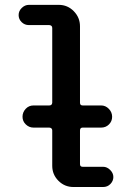

<svg xmlns="http://www.w3.org/2000/svg" viewBox="-20 -750 540 770"><path d="M95.7 -649.4Q79.1 -649.4 66.9 -661.1Q54.7 -672.9 54.7 -689.5Q54.7 -706.1 67.4 -718.3Q80.1 -730.5 95.7 -730.5H215.8Q251 -730.5 275.9 -705.1Q300.8 -679.7 300.8 -644.5V-337.9Q300.8 -327.1 311.5 -327.1H385.7Q403.3 -327.1 416.5 -313.5Q429.7 -299.8 429.7 -281.7Q429.7 -263.7 417 -251Q404.3 -238.3 385.7 -238.3H311.5Q300.8 -238.3 300.8 -226.6V-91.8Q300.8 -81.1 311.5 -81.1H393.6Q409.2 -81.1 421.9 -68.4Q434.6 -55.7 434.6 -40Q434.6 -24.4 422.9 -12.2Q411.1 0 393.6 0H274.4Q239.3 0 214.4 -24.9Q189.5 -49.8 189.5 -85V-226.6Q189.5 -237.3 177.7 -238.3H114.3Q96.7 -238.3 83.5 -251Q70.3 -263.7 70.3 -281.7Q70.3 -299.8 83 -313.5Q95.7 -327.1 114.3 -327.1H177.7Q188.5 -327.1 189.5 -337.9V-637.7Q189.5 -648.4 177.7 -649.4Z"/></svg>

Font: Rounded-X Mgen+ 1mn medium
Style: Regular
Weight: 500
Designer: [Source Han Sans]
Ryoko NISHIZUKA  (kana & ideographs); Paul D. Hunt (Latin, Greek & Cyrillic); Wenlong ZHANG  (bopomofo
Version: Version 1.059.20150602